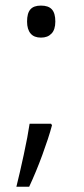

<svg xmlns="http://www.w3.org/2000/svg" viewBox="-20 -562 306 703"><path d="M88.4 -108.9C84 -79.6 77.1 -41.5 66.9 4.9C57.1 50.3 48.3 88.4 40 121.6H86.9C103.5 85.9 119.6 47.4 134.8 5.9C149.9 -35.6 162.1 -71.8 170.4 -103.5L167 -108.9ZM79.1 -482.9C79.1 -463.9 83.5 -449.2 92.3 -439C100.6 -429.2 113.3 -424.3 129.9 -424.3C147 -424.3 159.2 -429.2 168.5 -439C177.7 -448.2 182.6 -463.4 182.6 -482.9C182.6 -523.9 166.5 -541.5 129.9 -541.5C94.7 -541.5 79.1 -523.9 79.1 -482.9Z"/></svg>

Font: Sahel Light
Style: Regular
Weight: 300
Foundry: Saber Rastikerdar (saber.rastikerdar@gmail.com)
Version: Version 3.4.0